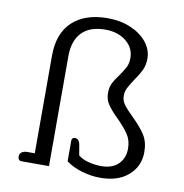

<svg xmlns="http://www.w3.org/2000/svg" viewBox="-82 -798 851 888"><g transform="rotate(10 344.0 -354.5)"><path d="M285 -37V-135Q285 -141 289 -145Q293 -149 300 -149Q320 -149 325 -120L333 -73Q353 -57 382.5 -49.5Q412 -42 441 -42Q493 -42 521.5 -70Q550 -98 550 -143Q550 -181 532 -208.5Q514 -236 479 -271Q447 -302 430.5 -326Q414 -350 414 -381Q414 -408 423.5 -427Q433 -446 452 -471Q470 -497 479 -514.5Q488 -532 488 -557Q488 -605 449.5 -636Q411 -667 352 -667Q279 -667 241.5 -628Q204 -589 204 -516V0H75Q67 0 62.5 -5Q58 -10 58 -20Q58 -33 68 -40Q78 -47 94 -47H129V-506Q129 -610 188 -665.5Q247 -721 354 -721Q413 -721 461.5 -700.5Q510 -680 538 -645Q566 -610 566 -569Q566 -537 554.5 -513.5Q543 -490 522 -460Q505 -434 496.5 -417.5Q488 -401 488 -381Q488 -358 502 -339Q516 -320 545 -292Q585 -253 606 -220.5Q627 -188 627 -140Q627 -74 578.5 -31Q530 12 446 12Q403 12 359 -1Q315 -14 285 -37Z"/></g></svg>

Font: Maitree
Style: Regular
Weight: 400
Designer: CadsonDemak Team
Foundry: CadsonDemak
Version: Version 1.001